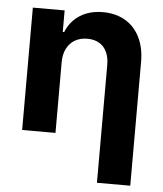

<svg xmlns="http://www.w3.org/2000/svg" viewBox="-53 -583 702 829"><g transform="rotate(5 298.5 -169.0)"><path d="M200.9 0H56.4V-530.4H194.2V-437.1H200.3Q212.5 -468.1 235.2 -490.7Q257.9 -513.2 289.4 -525.3Q320.9 -537.3 359.7 -537.3Q414.9 -537.3 456.2 -513.4Q497.4 -489.6 519.9 -444.3Q542.4 -399.1 542.4 -337.8V198.9H398V-312.4Q398 -345 386.7 -368.6Q375.5 -392.2 354 -404.7Q332.5 -417.1 302.8 -417.1Q272.7 -417.1 249.8 -404.1Q226.8 -391 213.9 -366.1Q200.9 -341.2 200.9 -307Z"/></g></svg>

Font: Pretendard Variable
Style: Regular
Weight: 400
Designer: Base glyphs from Inter by Rasmus Andersson; Hangul glyphs from Noto Sans CJK(Source Han Sans) by Jang Soo-young and Kang
Foundry: Kil Hyung-jin
Version: Version 1.100;FEAKit 1.0